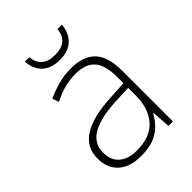

<svg xmlns="http://www.w3.org/2000/svg" viewBox="-211 -827 943 943"><g transform="rotate(-45 260.5 -356.0)"><path d="M209 10Q132 10 90 -28Q48 -66 48 -133Q48 -212 113.5 -252.5Q179 -293 300 -299L400 -305V-345Q400 -431 367 -467.5Q334 -504 268 -504Q227 -504 189.5 -494.5Q152 -485 111 -464L99 -498Q138 -516 180.5 -527.5Q223 -539 269 -539Q354 -539 396.5 -494.5Q439 -450 439 -353V0H408L401 -98H399Q383 -68 358.5 -43Q334 -18 298 -4Q262 10 209 10ZM213 -24Q307 -24 353.5 -77Q400 -130 400 -219V-272L304 -268Q202 -263 145 -231Q88 -199 88 -133Q88 -81 121 -52.5Q154 -24 213 -24ZM390 -722Q384 -666 351 -636Q318 -606 260 -606Q202 -606 169.5 -636Q137 -666 132 -722H163Q167 -682 191 -661Q215 -640 261 -640Q308 -640 331.5 -661.5Q355 -683 359 -722Z"/></g></svg>

Font: Noto Sans Symbols ExtraLight
Style: Regular
Weight: 250
Version: Version 2.002